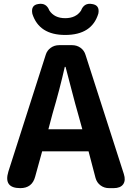

<svg xmlns="http://www.w3.org/2000/svg" viewBox="-20 -974 681 994"><path d="M489.3 -904.3Q456.1 -793 317.4 -793Q182.6 -793 147.5 -902.3Q138.7 -947.3 177.7 -953.1Q219.7 -960.9 235.4 -919.9Q261.7 -879.9 317.4 -879.9Q373 -879.9 399.4 -918.9Q415 -960.9 457 -953.1Q497.1 -947.3 489.3 -904.3ZM230.5 -304.7H406.2L383.8 -385.7Q371.1 -428.7 349.6 -512.2Q328.1 -595.7 319.3 -627.9H315.4Q290 -514.6 252 -385.7ZM438.5 -190.4H198.2L162.1 -59.6Q146.5 0 85 0Q-2.9 0 23.4 -85.9L216.8 -690.4Q223.6 -712.9 242.7 -726.6Q261.7 -740.2 286.1 -740.2H353.5Q377.9 -740.2 397 -726.6Q416 -712.9 422.9 -689.5L621.1 -73.2Q631.8 -40 617.7 -20Q603.5 0 568.4 0H544.9Q519.5 0 500.5 -14.2Q481.4 -28.3 474.6 -52.7Z"/></svg>

Font: GenSenMaruGothic TW TTF Bold
Style: Regular
Weight: 700
Version: Version 1.301